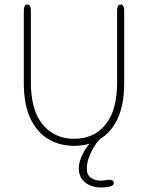

<svg xmlns="http://www.w3.org/2000/svg" viewBox="-20 -639 659 855"><path d="M431 196Q404.5 196 381.8 186.8Q359 177.5 345 158.5Q331 139.5 331 110.5Q331 89.5 340 66Q349 42.5 362.5 22.2Q376 2 390 -10.8Q404 -23.5 414 -23.5H431Q419 -15.5 404 6.8Q389 29 377.8 57.2Q366.5 85.5 366.5 111.5Q366.5 140.5 385.2 153Q404 165.5 427.5 165.5Q434.5 165.5 441.5 164.8Q448.5 164 455 163Q458.5 162 461.8 161.8Q465 161.5 467.5 161.5Q476.5 161.5 481.8 165.5Q487 169.5 487 175.5Q487 188 467.8 192Q448.5 196 431 196ZM310 10.5Q247.5 10.5 196.8 -18.8Q146 -48 116 -110Q86 -172 86 -270.5V-590.5Q86 -619 102 -619Q117.5 -619 117.5 -590.5V-272.5Q117.5 -147.5 170.2 -84.2Q223 -21 310 -21Q398 -21 449.8 -84.2Q501.5 -147.5 501.5 -272.5V-590.5Q501.5 -619 517 -619Q533 -619 533 -590.5V-270.5Q533 -172 503.5 -110Q474 -48 423.5 -18.8Q373 10.5 310 10.5Z"/></svg>

Font: Sono ExtraLight Monospace ExtraLight
Style: Regular
Weight: 250
Version: Version 2.112